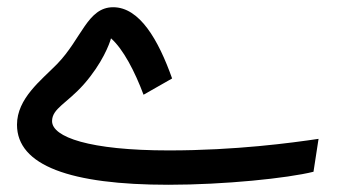

<svg xmlns="http://www.w3.org/2000/svg" viewBox="-20 -490 932 531"><path d="M446 21C600 21 775 3 847 -15L861 -106C787 -95 632 -74 447 -74C227 -74 124 -111 124 -155C124 -190 165 -204 212 -257C263 -315 283 -369 287 -384C321 -354 353 -292 377 -228L456 -273C418 -380 366 -470 293 -470C222 -470 206 -383 138 -313C94 -268 27 -218 27 -145C27 -32 175 21 446 21Z"/></svg>

Font: Noto Sans Arabic UI SmCn Md
Style: Regular
Weight: 500
Width: 4
Designer: Monotype Design Team, Nadine Chahine and Nizar Qandah
Foundry: Monotype Imaging Inc.
Version: Version 2.010